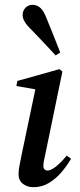

<svg xmlns="http://www.w3.org/2000/svg" viewBox="-20 -763 334 797"><path d="M57 -40Q57 -54 60.5 -73.5Q64 -93 69 -117L129 -403L145 -389L48 -406L52 -427L227 -476L239 -466L168 -122Q164 -106 162 -94Q160 -82 160 -74Q160 -65 165 -60Q170 -55 177 -55Q191 -55 211.5 -71Q232 -87 257 -117L275 -104Q258 -75 235 -48Q212 -21 183 -3.5Q154 14 119 14Q93 14 75 0Q57 -14 57 -40ZM230 -545 211 -533Q194 -552 177.5 -569Q161 -586 144.5 -604Q128 -622 110 -640Q92 -657 83 -672Q74 -687 74 -700Q74 -719 86 -731Q98 -743 115 -743Q135 -743 149 -729Q163 -715 174 -685Q184 -662 193 -638.5Q202 -615 211.5 -592Q221 -569 230 -545Z"/></svg>

Font: Source Serif 4 48pt SemiBold
Style: Italic
Weight: 600
Italic angle: -12°
Designer: Frank Grießhammer
Foundry: Adobe Systems Incorporated
Version: Version 4.004;hotconv 1.0.116;makeotfexe 2.5.65601